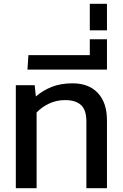

<svg xmlns="http://www.w3.org/2000/svg" viewBox="-20 -987 645 1007"><path d="M63 0V-540H162L168 -481Q205 -513 252 -531.5Q299 -550 360 -550Q446 -550 493.5 -499Q541 -448 541 -356V0H433V-351Q433 -410 405 -436Q377 -462 321 -462Q276 -462 237 -443.5Q198 -425 172 -397V0Z M124 -622 129 -698H451V-781H541V-622Z M451 -828V-967H541V-828Z"/></svg>

Font: Kanit
Style: Regular
Weight: 400
Designer: Katatrad Team
Foundry: CadsonDemak
Version: Version 2.000; ttfautohint (v1.8.3)